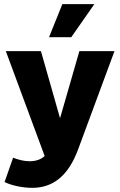

<svg xmlns="http://www.w3.org/2000/svg" viewBox="-20 -716 579 924"><path d="M135 188C231 188 308 135 357 0L531 -470H362L269 -147L177 -470H8L195 35C176 52 152 60 122 60C95 60 66 52 43 43L2 160C33 176 88 188 135 188ZM323 -537 434 -696H280L216 -537Z"/></svg>

Font: Celebes ExtraBold
Style: Regular
Weight: 800
Designer: Anugrah Pasau
Foundry: Lafontype
Version: Version 1.000